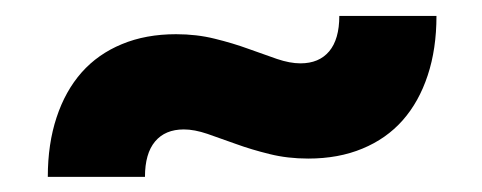

<svg xmlns="http://www.w3.org/2000/svg" viewBox="-20 -420 620 247"><path d="M366.5 -338.5Q390.5 -338.5 403.5 -354Q416.5 -369.5 416.5 -399.5H541.5Q541.5 -357 530.2 -323Q519 -289 498 -265.2Q477 -241.5 446.2 -228.8Q415.5 -216 376.5 -216Q350 -216 326.8 -221.8Q303.5 -227.5 283.5 -234.8Q263.5 -242 246.8 -247.8Q230 -253.5 216.5 -253.5Q192.5 -253.5 179.5 -238Q166.5 -222.5 166.5 -192.5H41.5Q41.5 -235 52.8 -269Q64 -303 85 -326.8Q106 -350.5 136.8 -363.2Q167.5 -376 206.5 -376Q233 -376 256.2 -370.2Q279.5 -364.5 299.5 -357.2Q319.5 -350 336.2 -344.2Q353 -338.5 366.5 -338.5Z"/></svg>

Font: Lato Black
Style: Regular
Weight: 900
Designer: Lukasz Dziedzic
Foundry: tyPoland Lukasz Dziedzic
Version: Version 2.007; 2014-02-27